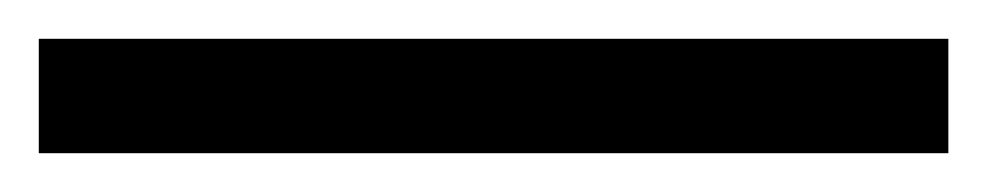

<svg xmlns="http://www.w3.org/2000/svg" viewBox="-25 63 509 99"><path d="M-5 142V83H464V142Z"/></svg>

Font: Noto Serif Vithkuqi
Style: Regular
Weight: 400
Version: Version 1.005